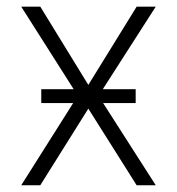

<svg xmlns="http://www.w3.org/2000/svg" viewBox="-20 -550 525 570"><path d="M242.2 -297.9 385.7 -530.3H442.4L285.2 -285.2H382.8V-244.1H286.1L442.4 0H385.7L242.2 -227.5L99.6 0H43L197.3 -244.1H102.5V-285.2H198.7L43 -530.3H99.6Z"/></svg>

Font: Pretendard JP ExtraLight
Style: Regular
Weight: 200
Designer: Base glyphs from Inter by Rasmus Andersson; Hangeul glyphs from Noto Sans CJK(Source Han Sans) by Jang Soo-young and Kan
Foundry: Kil Hyung-jin
Version: Version 1.309